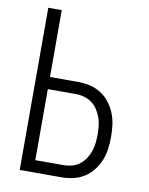

<svg xmlns="http://www.w3.org/2000/svg" viewBox="-83 -796 666 857"><g transform="rotate(10 250.0 -367.5)"><path d="M66 0V-735H127V-432H255Q282 -432 308.5 -426Q335 -420 358 -405.5Q381 -391 398 -369Q415 -347 425 -322Q435 -297 438.5 -270Q442 -243 442 -216Q442 -189 438.5 -162Q435 -135 425 -110Q415 -85 398 -63Q381 -41 358 -26.5Q335 -12 308.5 -6Q282 0 255 0ZM127 -55H255Q274 -55 293 -60Q312 -65 327.5 -77Q343 -89 353.5 -105Q364 -121 370.5 -139.5Q377 -158 379 -177.5Q381 -197 381 -216Q381 -235 379 -254.5Q377 -274 370.5 -292Q364 -310 353.5 -326.5Q343 -343 327.5 -354.5Q312 -366 293 -371.5Q274 -377 255 -377H127Z"/></g></svg>

Font: Iosevka Term Curly Light
Style: Regular
Weight: 300
Designer: Belleve Invis
Foundry: Belleve Invis
Version: Version 32.3.0